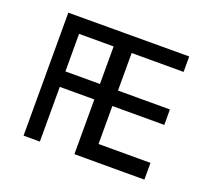

<svg xmlns="http://www.w3.org/2000/svg" viewBox="-100 -691 910 821"><g transform="rotate(20 355.0 -280.5)"><path d="M311.5 0V-249H154.3V0H80.1V-559.6Q261.7 -559.6 629.9 -560.5V-490.2H393.6V-319.3H629.9V-249H393.6V-76.2H629.9V0ZM311.5 -319.3V-490.2H154.3V-319.3Z"/></g></svg>

Font: Geo
Style: Regular
Weight: 500
Version: Version 001.2